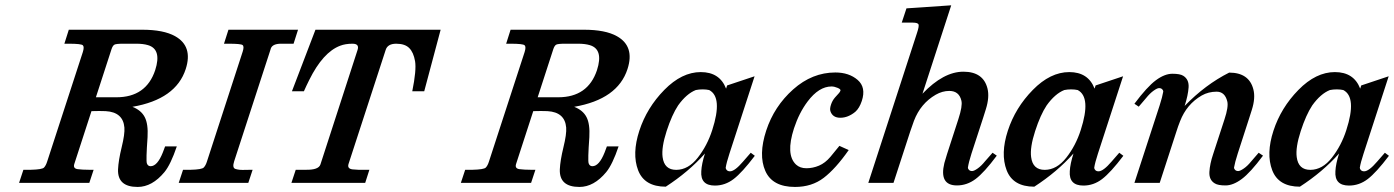

<svg xmlns="http://www.w3.org/2000/svg" viewBox="-20 -702 5352 737"><path d="M426.8 -328.6Q541 -328.6 575.7 -432.6Q601.6 -513.2 547.9 -528.8Q529.8 -534.2 503.9 -534.2H453.1Q424.8 -534.2 418.7 -530.3Q412.6 -526.4 408.2 -513.7L348.1 -328.6ZM692.9 -437Q655.3 -320.8 488.3 -292Q522 -278.8 535.6 -252.4Q549.3 -226.1 546.4 -175.3Q540 -86.4 543.7 -75.2Q547.4 -64 558.1 -64Q584 -64 605 -116.7Q609.9 -129.4 613.8 -140.1H658.7Q635.3 -70.8 611.3 -41.5Q564 15.6 508.3 15.6Q430.7 15.6 433.1 -51.8Q434.6 -85.9 447 -136.7Q459.5 -187.5 457.5 -212.4Q452.6 -271.5 385.7 -275.4Q373 -275.9 360.8 -275.9L331.1 -275.4L265.1 -72.3Q259.8 -55.2 278.1 -52.7Q296.4 -50.3 321.3 -50.3H339.4L322.8 0H53.2L69.8 -50.3H98.6Q141.6 -51.3 148.9 -58.8Q156.2 -66.4 161.1 -82L297.9 -502Q304.2 -522 298.1 -528.1Q292 -534.2 244.6 -534.2H227.1L244.1 -587.9H525.9Q607.9 -587.9 652.3 -563Q721.2 -524.4 692.9 -437Z M947.3 -50.3H949.7L933.1 0H666L682.6 -50.3H712.4Q754.9 -51.3 762.2 -59.1Q769.5 -66.9 773.9 -80.6L911.6 -503.9Q918 -523.9 911.1 -529.1Q904.3 -534.2 857.9 -534.2H839.8L856.9 -587.9H1124L1106.9 -534.2H1059.1Q1027.3 -534.2 1020 -517.1Q1018.1 -512.2 1017.1 -507.8L878.9 -83Q870.6 -57.6 883.8 -53.5Q897 -49.3 914.1 -49.8Q931.2 -50.3 947.3 -50.3Z M1352.5 -510.3Q1360.4 -534.2 1333 -534.2Q1305.7 -534.2 1285.6 -526.4Q1219.7 -501.5 1167 -395Q1156.2 -373.5 1146.5 -351.6H1100.6L1190.9 -587.9H1671.4L1608.4 -351.6H1562.5Q1579.1 -433.6 1573.2 -467.3Q1567.4 -501 1550.8 -517.6Q1534.2 -534.2 1501 -534.2Q1467.8 -534.2 1460.4 -510.3L1317.9 -72.8Q1312 -54.2 1333.5 -51.8Q1343.8 -50.8 1355.5 -50.3H1397.9L1381.8 0H1098.6L1115.2 -50.3H1153.3Q1203.1 -49.3 1210 -70.8Z M2122.6 -328.6Q2236.8 -328.6 2271.5 -432.6Q2297.4 -513.2 2243.7 -528.8Q2225.6 -534.2 2199.7 -534.2H2148.9Q2120.6 -534.2 2114.5 -530.3Q2108.4 -526.4 2104 -513.7L2043.9 -328.6ZM2388.7 -437Q2351.1 -320.8 2184.1 -292Q2217.8 -278.8 2231.4 -252.4Q2245.1 -226.1 2242.2 -175.3Q2235.8 -86.4 2239.5 -75.2Q2243.2 -64 2253.9 -64Q2279.8 -64 2300.8 -116.7Q2305.7 -129.4 2309.6 -140.1H2354.5Q2331.1 -70.8 2307.1 -41.5Q2259.8 15.6 2204.1 15.6Q2126.5 15.6 2128.9 -51.8Q2130.4 -85.9 2142.8 -136.7Q2155.3 -187.5 2153.3 -212.4Q2148.4 -271.5 2081.5 -275.4Q2068.8 -275.9 2056.6 -275.9L2026.9 -275.4L1960.9 -72.3Q1955.6 -55.2 1973.9 -52.7Q1992.2 -50.3 2017.1 -50.3H2035.2L2018.6 0H1749L1765.6 -50.3H1794.4Q1837.4 -51.3 1844.7 -58.8Q1852.1 -66.4 1856.9 -82L1993.7 -502Q2000 -522 1993.9 -528.1Q1987.8 -534.2 1940.4 -534.2H1922.9L1939.9 -587.9H2221.7Q2303.7 -587.9 2348.1 -563Q2417 -524.4 2388.7 -437Z M2650.9 -356.4Q2615.2 -342.3 2583 -297.4Q2559.1 -261.2 2538.8 -198.7Q2518.6 -136.2 2523.4 -99.1Q2529.8 -49.8 2575.9 -50Q2622.1 -50.3 2658.4 -96.7Q2694.8 -143.1 2713.9 -202.6Q2754.9 -329.1 2702.1 -356.4Q2690.9 -358.9 2677 -358.9Q2663.1 -358.9 2650.9 -356.4ZM2724.1 10.3Q2668 10.3 2671.9 -44.9Q2673.3 -73.2 2686 -112.8Q2623 -42 2535.6 14.6Q2453.6 14.6 2429.4 -48.6Q2405.3 -111.8 2434.1 -200.2Q2462.9 -288.6 2530 -356.9Q2597.2 -425.3 2669.9 -425.3Q2742.7 -425.3 2767.1 -361.8L2771 -374L2876.5 -409.2L2779.8 -111.8Q2768.6 -77.6 2765.6 -58.1Q2765.6 -53.2 2770 -48.8Q2774.4 -44.4 2782.2 -44.4Q2800.3 -44.4 2832 -81.5L2861.8 -115.7L2877.4 -104Q2828.6 -39.6 2795.9 -14.6Q2763.2 10.3 2724.1 10.3Z M3237.8 -126Q3187.5 -54.2 3141.8 -19.3Q3096.2 15.6 3031.7 15.6Q2944.8 15.6 2917.7 -45.9Q2890.6 -107.4 2921.1 -200.7Q2951.7 -293.9 3024.7 -358.9Q3097.7 -423.8 3186.5 -423.8Q3238.8 -423.8 3272 -395.3Q3305.2 -366.7 3288.1 -314.5Q3278.8 -286.6 3263.2 -272.9Q3235.4 -250 3205.6 -250Q3175.8 -250 3167.5 -275.4Q3164.6 -284.2 3169.7 -300Q3174.8 -315.9 3185.3 -327.9Q3195.8 -339.8 3200 -344.2Q3204.1 -348.6 3206.1 -354Q3208 -359.4 3195.3 -364.7Q3182.6 -370.1 3171.9 -370.1Q3123.5 -370.1 3080.1 -312.5Q3047.4 -269 3027.8 -209.5Q2995.1 -108.4 3035.6 -70.3Q3050.8 -56.2 3075.4 -56.2Q3100.1 -56.2 3123.8 -66.2Q3147.5 -76.2 3167.7 -100.1Q3188 -124 3202.1 -142.1Z M3653.3 9.8Q3584 9.8 3605 -76.2Q3608.9 -91.3 3615.2 -110.4L3658.7 -244.6Q3675.3 -295.4 3670.4 -315.4Q3661.6 -353 3624 -353Q3597.2 -353 3571.8 -338.4Q3513.7 -304.7 3488.3 -238.3Q3481 -218.8 3474.1 -197.8L3409.7 0H3313L3500 -575.7Q3508.3 -600.6 3505.9 -607.9Q3503.4 -615.2 3482.9 -615.2H3441.4L3459.5 -669.9L3631.3 -681.6L3521 -342.3Q3601.6 -426.8 3678 -426.8Q3754.4 -426.8 3770.5 -362.3Q3778.8 -329.1 3764.2 -282.7Q3758.8 -266.1 3753.9 -250L3709 -112.3Q3698.2 -78.6 3695.3 -58.6Q3695.3 -53.7 3699.7 -49.6Q3704.1 -45.4 3711.4 -45.4Q3718.8 -45.4 3732.7 -55.2Q3746.6 -64.9 3761.2 -83L3790 -115.7L3806.2 -104.5Q3757.8 -39.6 3724.9 -14.9Q3691.9 9.8 3653.3 9.8Z M4065.4 -356.4Q4029.8 -342.3 3997.6 -297.4Q3973.6 -261.2 3953.4 -198.7Q3933.1 -136.2 3938 -99.1Q3944.3 -49.8 3990.5 -50Q4036.6 -50.3 4073 -96.7Q4109.4 -143.1 4128.4 -202.6Q4169.4 -329.1 4116.7 -356.4Q4105.5 -358.9 4091.6 -358.9Q4077.6 -358.9 4065.4 -356.4ZM4138.7 10.3Q4082.5 10.3 4086.4 -44.9Q4087.9 -73.2 4100.6 -112.8Q4037.6 -42 3950.2 14.6Q3868.2 14.6 3844 -48.6Q3819.8 -111.8 3848.6 -200.2Q3877.4 -288.6 3944.6 -356.9Q4011.7 -425.3 4084.5 -425.3Q4157.2 -425.3 4181.6 -361.8L4185.5 -374L4291 -409.2L4194.3 -111.8Q4183.1 -77.6 4180.2 -58.1Q4180.2 -53.2 4184.6 -48.8Q4189 -44.4 4196.8 -44.4Q4214.8 -44.4 4246.6 -81.5L4276.4 -115.7L4292 -104Q4243.2 -39.6 4210.4 -14.6Q4177.7 10.3 4138.7 10.3Z M4527.3 -295.4Q4606.9 -377.4 4698.2 -423.3Q4774.4 -423.3 4791 -359.4Q4799.8 -326.2 4785.2 -280.3Q4780.3 -264.2 4774.9 -248L4731 -112.3Q4720.2 -78.6 4716.8 -58.6Q4716.8 -53.7 4721.2 -49.6Q4725.6 -45.4 4732.9 -45.4Q4740.2 -45.4 4754.4 -55.2Q4768.6 -64.9 4783.2 -83L4811.5 -115.7L4828.1 -104.5Q4779.8 -39.6 4746.6 -14.9Q4713.4 9.8 4684.3 9.8Q4655.3 9.8 4643.1 2Q4620.6 -11.2 4622.3 -42Q4624 -72.8 4636.7 -110.4L4680.2 -243.7Q4696.3 -292.5 4690.9 -313Q4681.6 -350.1 4650.1 -350.1Q4618.7 -350.1 4592.8 -335.4Q4535.2 -302.2 4509.8 -236.8Q4502 -217.3 4495.6 -196.8L4431.6 0H4334.5L4431.2 -296.9Q4441.9 -330.6 4445.3 -350.6Q4445.3 -355.5 4440.9 -359.6Q4436.5 -363.8 4429.2 -363.8Q4421.9 -363.8 4408 -353.8Q4394 -343.8 4379.4 -325.7L4351.1 -292.5L4334.5 -303.7Q4383.3 -369.1 4417 -394Q4450.7 -418.9 4480.2 -418.9Q4509.8 -418.9 4522 -411.1Q4544.4 -397 4542.5 -366.7Q4540.5 -336.4 4527.3 -295.4Z M5085 -356.4Q5049.3 -342.3 5017.1 -297.4Q4993.2 -261.2 4972.9 -198.7Q4952.6 -136.2 4957.5 -99.1Q4963.9 -49.8 5010 -50Q5056.2 -50.3 5092.5 -96.7Q5128.9 -143.1 5147.9 -202.6Q5189 -329.1 5136.2 -356.4Q5125 -358.9 5111.1 -358.9Q5097.2 -358.9 5085 -356.4ZM5158.2 10.3Q5102.1 10.3 5106 -44.9Q5107.4 -73.2 5120.1 -112.8Q5057.1 -42 4969.7 14.6Q4887.7 14.6 4863.5 -48.6Q4839.4 -111.8 4868.2 -200.2Q4897 -288.6 4964.1 -356.9Q5031.2 -425.3 5104 -425.3Q5176.8 -425.3 5201.2 -361.8L5205.1 -374L5310.5 -409.2L5213.9 -111.8Q5202.6 -77.6 5199.7 -58.1Q5199.7 -53.2 5204.1 -48.8Q5208.5 -44.4 5216.3 -44.4Q5234.4 -44.4 5266.1 -81.5L5295.9 -115.7L5311.5 -104Q5262.7 -39.6 5230 -14.6Q5197.3 10.3 5158.2 10.3Z"/></svg>

Font: RIT Rachana
Style: Bold Italic
Weight: 700
Designer: Hussain KH
Version: 1.4.7